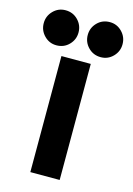

<svg xmlns="http://www.w3.org/2000/svg" viewBox="-153 -789 586 847"><g transform="rotate(15 140.0 -365.0)"><path d="M73 -530H207V0H73ZM38.8 -570Q6 -570 -17 -593.7Q-40 -617.3 -40 -650.2Q-40 -683 -17 -706.5Q6 -730 38.8 -730Q73 -730 96 -706.3Q119 -682.7 119 -649.8Q119 -617 96 -593.5Q73 -570 38.8 -570ZM241.2 -570Q207 -570 184 -593.7Q161 -617.3 161 -650.2Q161 -683 184 -706.5Q207 -730 241.2 -730Q274 -730 297 -706.3Q320 -682.7 320 -649.8Q320 -617 297 -593.5Q274 -570 241.2 -570Z"/></g></svg>

Font: Golos UI VF
Style: Regular
Weight: 400
Designer: A.Korolkova, Vitaly Kuzmin
Foundry: ParaType Ltd
Version: Version 2.000